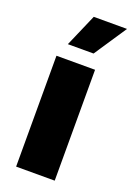

<svg xmlns="http://www.w3.org/2000/svg" viewBox="-145 -807 597 863"><g transform="rotate(20 153.5 -376.0)"><path d="M49.8 0H234.4V-530.3H49.8ZM80.1 -596.7H203.1L306.6 -752H147.5Z"/></g></svg>

Font: Pretendard Black
Style: Regular
Weight: 900
Designer: Base glyphs from Inter by Rasmus Andersson; Hangeul glyphs from Noto Sans CJK(Source Han Sans) by Jang Soo-young and Kan
Foundry: Kil Hyung-jin
Version: Version 1.309;Glyphs 3.2 (3225)